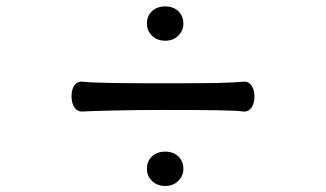

<svg xmlns="http://www.w3.org/2000/svg" viewBox="-20 -662 1040 612"><path d="M506.8 -69.3Q533.2 -69.3 549.8 -86.9Q564.5 -102.5 564.5 -124Q564.5 -146.5 549.8 -162.1Q533.2 -178.7 506.8 -178.7Q479.5 -178.7 462.9 -162.1Q448.2 -146.5 448.2 -124Q448.2 -102.5 462.9 -86.9Q479.5 -69.3 506.8 -69.3ZM506.8 -532.2Q533.2 -532.2 549.8 -549.8Q564.5 -565.4 564.5 -586.9Q564.5 -609.4 549.8 -625Q533.2 -641.6 506.8 -641.6Q479.5 -641.6 462.9 -625Q448.2 -609.4 448.2 -586.9Q448.2 -565.4 462.9 -549.8Q479.5 -532.2 506.8 -532.2ZM500 -396.5Q402.3 -396.5 336.9 -397.5Q276.4 -398.4 245.1 -401.4Q227.5 -404.3 216.8 -389.6Q208 -376 208 -355.5Q208 -334 216.8 -320.3Q227.5 -304.7 245.1 -306.6Q278.3 -308.6 336.9 -309.6Q405.3 -311.5 500 -311.5Q619.1 -311.5 674.8 -310.5Q736.3 -309.6 754.9 -306.6Q771.5 -304.7 782.2 -319.3Q791 -333 791 -354.5Q791 -375 782.2 -388.7Q771.5 -404.3 754.9 -401.4Q732.4 -399.4 674.8 -397.5Q604.5 -396.5 500 -396.5Z"/></svg>

Font: GungsuhChe
Style: Regular
Weight: 400
Monospace: yes
Version: Version 2.21